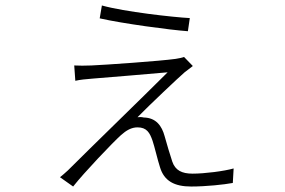

<svg xmlns="http://www.w3.org/2000/svg" viewBox="-20 -647 1040 701"><path d="M352 -627 344 -580C428 -561 598 -538 666 -533L673 -581C614 -584 434 -604 352 -627ZM684 -406 652 -439C644 -436 633 -434 621 -432C564 -424 362 -410 314 -408C292 -407 267 -407 251 -408L255 -352C272 -356 293 -358 318 -360C367 -364 539 -378 592 -383C504 -295 314 -111 228 -25C216 -14 208 -7 199 0L247 34C287 -17 391 -126 422 -154C441 -171 460 -182 482 -182C516 -182 527 -162 537 -133C544 -113 556 -61 564 -37C579 14 617 34 678 34C732 34 798 27 830 21L833 -32C798 -22 727 -13 683 -13C644 -13 620 -25 609 -57C602 -78 588 -124 581 -150C571 -187 550 -217 505 -218C497 -220 488 -220 482 -219C524 -262 634 -366 654 -383C661 -388 673 -398 684 -406Z"/></svg>

Font: Noto Sans CJK Light
Style: Regular
Weight: 300
Designer: Ryoko NISHIZUKA (kana & ideographs); Paul D. Hunt (Latin, Greek & Cyrillic); Wenlong ZHANG (bopomofo); Sandoll Communica
Foundry: Adobe Systems Incorporated
Version: Version 1.000;PS 1;hotconv 1.0.78;makeotf.lib2.5.61930